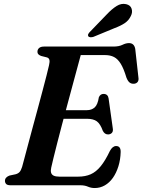

<svg xmlns="http://www.w3.org/2000/svg" viewBox="-20 -935 719 969"><path d="M247.5 -379H419Q442 -379 457.5 -392.5Q473 -406 479 -444.5Q483 -453 488.8 -457Q494.5 -461 502.5 -461Q514 -461 520.2 -455Q526.5 -449 528 -438.5L549 -289Q552 -272.5 545 -264.8Q538 -257 526 -256.5Q516.5 -256.5 510 -261.2Q503.5 -266 499 -274.5Q486.5 -309.5 469 -322.5Q451.5 -335.5 419 -335.5H234.5ZM385 0H33.5Q17 0 11 -6.5Q5 -13 5 -22.5Q5 -32 11.5 -38.8Q18 -45.5 28 -49L58.5 -55.5Q71.5 -59 78.8 -67Q86 -75 91.5 -92.5Q95 -105.5 103 -135.2Q111 -165 121.8 -205.8Q132.5 -246.5 145.2 -293.2Q158 -340 170.8 -387.5Q183.5 -435 195 -478Q206.5 -521 215 -554.5Q223.5 -588 227.5 -606Q232 -624.5 229 -633.8Q226 -643 216 -645.5L188 -652.5Q180.5 -655 174.8 -660Q169 -665 169 -674Q169 -685.5 177.5 -692.8Q186 -700 202 -700H552Q580.5 -700 598 -708.8Q615.5 -717.5 631 -717.5Q657 -717.5 662.5 -688.5L678.5 -545Q681 -530.5 675.2 -522.2Q669.5 -514 658 -512.5Q644.5 -511 635 -517.8Q625.5 -524.5 618 -543.5Q604.5 -588.5 589.5 -613Q574.5 -637.5 555.5 -647.2Q536.5 -657 510.5 -657H387.5Q381.5 -634 371 -596Q360.5 -558 347.8 -510.2Q335 -462.5 321 -410.8Q307 -359 293.5 -308.2Q280 -257.5 268.8 -213Q257.5 -168.5 249.5 -136Q241.5 -103.5 238.5 -89Q235 -74 237.8 -63.8Q240.5 -53.5 250.8 -48.5Q261 -43.5 279.5 -43.5H374.5Q410.5 -43.5 437.8 -55.5Q465 -67.5 488.2 -96Q511.5 -124.5 534.5 -173Q548 -198 566 -198Q589.5 -198 589 -168Q588 -129 577.5 -95.5Q567 -62 549.8 -37.5Q532.5 -13 509 0.5Q485.5 14 458 14Q439.5 14 423.5 7Q407.5 0 385 0ZM519 -862.5Q545 -890 568.8 -904.8Q592.5 -919.5 616.5 -914Q638.5 -909 644.2 -891Q650 -873 640.5 -854.5Q630 -832 609.5 -818.2Q589 -804.5 558 -793L451.5 -749Q444 -746.5 436 -747Q428 -747.5 425.5 -752.5Q422.5 -758 426.2 -764.5Q430 -771 436.5 -777Z"/></svg>

Font: Fraunces SemiBold
Style: Italic
Weight: 600
Italic angle: -16°
Version: Version 1.000;[b76b70a41]